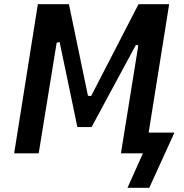

<svg xmlns="http://www.w3.org/2000/svg" viewBox="-20 -725 868 908"><path d="M583 163 656 0H552L634 -510L623 -513L413 -124H346L262 -526L248 -523L163 0H47L159 -705H306L396 -272L411 -271L635 -705H780L683 -98H805L686 163Z"/></svg>

Font: Nunito Sans 7pt Condensed
Style: Bold Italic
Weight: 700
Width: 3
Italic angle: -9°
Designer: Vernon Adams
Foundry: Vernon Adams
Version: Version 3.101;gftools[0.9.27]